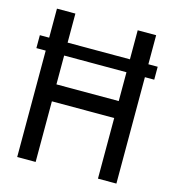

<svg xmlns="http://www.w3.org/2000/svg" viewBox="-105 -788 790 875"><g transform="rotate(15 290.0 -350.0)"><path d="M56 0H143V-286H437V0H524V-502H568V-563H524V-700H437V-563H143V-700H56V-563H12V-502H56ZM437 -366H143V-502H437Z"/></g></svg>

Font: CommitMono-dimboump
Style: Regular
Weight: 400
Monospace: yes
Designer: Eigil Nikolajsen
Foundry: Eigil Nikolajsen
Version: Version 1.143